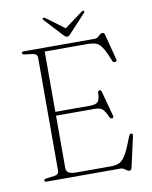

<svg xmlns="http://www.w3.org/2000/svg" viewBox="-95 -927 805 1016"><g transform="rotate(-10 308.0 -419.0)"><path d="M169.5 -355.5H371Q401.5 -355.5 413 -367Q424.5 -378.5 425 -412Q425 -418 426.8 -421.8Q428.5 -425.5 433 -427Q442.5 -430 446 -416.5L482 -283Q483.5 -277.5 482 -274Q480.5 -270.5 475.5 -269.5Q471.5 -269.5 467.8 -271.5Q464 -273.5 461.5 -278.5Q451.5 -302 442.5 -314Q433.5 -326 422 -330.5Q410.5 -335 394 -335H169.5ZM64.5 -692Q64.5 -696 67.2 -698Q70 -700 76.5 -700H457.5Q468.5 -700 475.5 -706Q482.5 -712 488.8 -717.8Q495 -723.5 502.5 -723.5Q507.5 -723.5 510.5 -721Q513.5 -718.5 515 -712L551 -573Q552.5 -568 550.5 -564.8Q548.5 -561.5 543.5 -560.5Q538.5 -560 534.2 -562.2Q530 -564.5 527.5 -570.5Q513 -607.5 501.5 -629.2Q490 -651 477.8 -662Q465.5 -673 449.5 -676.2Q433.5 -679.5 410 -679.5H185V-53.5Q185 -37 197.5 -28.8Q210 -20.5 238.5 -20.5H424.5Q453.5 -20.5 472.2 -30.2Q491 -40 508 -70.5Q525 -101 548.5 -164Q550.5 -168.5 553.2 -170.5Q556 -172.5 559.5 -172.5Q565 -172.5 567 -169.2Q569 -166 567.5 -159L530.5 6.5Q529 13 525.5 16Q522 19 516.5 19Q510 19 503.5 14.2Q497 9.5 489.8 4.8Q482.5 0 472.5 0H76.5Q70 0 67.2 -2.2Q64.5 -4.5 64.5 -8Q64.5 -15 78.5 -17L121 -22.5Q132.5 -24 138.8 -30Q145 -36 145 -45.5V-654.5Q145 -664 138.8 -670Q132.5 -676 121 -677.5L78.5 -683Q64.5 -685 64.5 -692ZM317.5 -780.5 219 -853.5Q211.5 -859 207 -856Q204.5 -854.5 204.2 -851.5Q204 -848.5 207.5 -845L297 -748Q302.5 -742.5 307 -739.5Q311.5 -736.5 317 -736.5Q322.5 -736.5 326.2 -739.5Q330 -742.5 335 -748L425 -845Q428 -848.5 428 -851.5Q428 -854.5 426 -856Q421.5 -859 413.5 -853.5L315 -780.5Z"/></g></svg>

Font: Fraunces Thin
Style: Regular
Weight: 250
Version: Version 1.000;[b76b70a41]